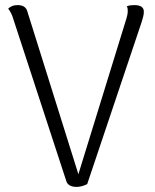

<svg xmlns="http://www.w3.org/2000/svg" viewBox="-20 -723 609 753"><path d="M281 10Q247 10 240 -13L32 -649Q29 -660 23.5 -671Q18 -682 12 -689Q18 -695 27 -699Q36 -703 49 -703Q80 -703 87 -679L298 -6H277L476 -651Q478 -657 479.5 -665Q481 -673 481 -679Q481 -684 480.5 -689Q480 -694 477 -698Q484 -701 491 -702Q498 -703 507 -703Q526 -703 535.5 -696Q545 -689 544 -675Q544 -668 541.5 -657.5Q539 -647 536 -638L322 -1Q310 5 299.5 7.5Q289 10 281 10Z"/></svg>

Font: Arima Light
Style: Regular
Weight: 300
Designer: Joana Correia and Natanael Gama
Foundry: NDISCOVER
Version: Version 1.101;gftools[0.9.23]